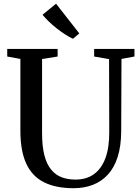

<svg xmlns="http://www.w3.org/2000/svg" viewBox="-20 -1007 758 1036"><path d="M377.5 8.5Q280.5 8.5 216.8 -23.8Q153 -56 121.5 -124.5Q90 -193 90 -301.5V-689L19 -702V-743H291V-702L207 -688.5V-288.5Q207 -217.5 219.5 -169.2Q232 -121 255.8 -92Q279.5 -63 312.8 -50.5Q346 -38 387.5 -38Q446.5 -38 487.2 -67.5Q528 -97 549 -154.2Q570 -211.5 569.5 -295L568.5 -688L488 -702V-743H705.5V-702L635.5 -689L634 -299.5Q633.5 -218 614.8 -159.8Q596 -101.5 561.5 -64.2Q527 -27 480 -9.2Q433 8.5 377.5 8.5ZM373 -798Q353.5 -807 330.8 -821.8Q308 -836.5 285.2 -854.5Q262.5 -872.5 242.8 -891.5Q223 -910.5 209.5 -927.5L282.5 -987L408 -826.5L374 -798Z"/></svg>

Font: Merriweather 60pt Medium
Style: Regular
Weight: 500
Version: Version 2.100